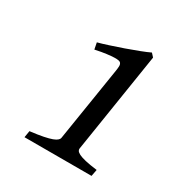

<svg xmlns="http://www.w3.org/2000/svg" viewBox="-100 -735 480 511"><g transform="rotate(30 140.5 -479.5)"><path d="M249.5 -296.9H43.5L46.9 -317.4Q71.3 -320.3 87.2 -323.5Q103 -326.7 112.1 -330.1Q121.1 -333.5 125 -337.2Q128.9 -340.8 129.4 -343.8L165 -567.4Q167 -579.1 167.2 -585.7Q167.5 -592.3 164.1 -596.2Q162.6 -598.1 158.2 -599.1Q153.8 -600.1 145 -599.9Q136.2 -599.6 122.3 -597.9Q108.4 -596.2 87.9 -591.8L84 -611.8Q97.2 -615.2 116.7 -621.6Q136.2 -627.9 156.5 -635Q176.8 -642.1 195.1 -649.2Q213.4 -656.2 224.6 -661.6L233.9 -651.4L185.5 -343.8Q185.1 -340.8 187 -337.4Q189 -334 196 -330.3Q203.1 -326.7 216.8 -323.5Q230.5 -320.3 253.4 -317.4Z"/></g></svg>

Font: Gentium
Style: Italic
Weight: 400
Italic angle: -7°
Designer: J. Victor Gaultney
Version: Version 1.02; 2005; OFL release